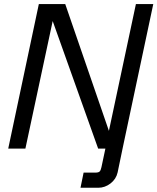

<svg xmlns="http://www.w3.org/2000/svg" viewBox="-20 -723 766 934"><path d="M20 0 168.9 -703.1H297.4L509.8 -86.4L641.1 -703.1H725.6L576.2 0H457.5L236.3 -620.6L103.5 0ZM371.6 190.4 386.7 116.7H443.4Q459 116.7 464.6 111.3Q470.2 106 473.6 89.8L496.6 -18.6H580.1L552.2 115.7Q544.9 148.4 517.6 169.4Q490.2 190.4 458 190.4Z"/></svg>

Font: Schibsted Grotesk
Style: Italic
Weight: 400
Italic angle: -12°
Designer: Bakken & Baeck AS, Henrik Kongsvoll
Foundry: Schibsted ASA
Version: Version 1.100; ttfautohint (v1.8.4.7-5d5b);gftools[0.9.25]